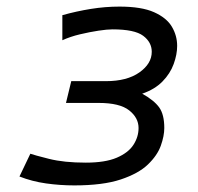

<svg xmlns="http://www.w3.org/2000/svg" viewBox="-20 -551 600 582"><path d="M205 11Q162 11 119.5 5Q77 -1 39 -16L72 -85Q83 -81 128.5 -69.5Q174 -58 240 -58Q299 -58 334 -73Q369 -88 384.5 -112Q400 -136 400 -163Q400 -194 371.5 -216.5Q343 -239 279 -239H180L196 -305H301Q365 -305 402.5 -331.5Q440 -358 440 -394Q440 -423 414 -442.5Q388 -462 321 -462Q305 -462 278.5 -458Q252 -454 222.5 -447Q193 -440 169 -429V-505Q212 -517 255.5 -524Q299 -531 342 -531Q409 -531 447 -514Q485 -497 501 -470Q517 -443 517 -412Q517 -386 506.5 -357Q496 -328 472.5 -304Q449 -280 411 -267Q447 -247 462.5 -225.5Q478 -204 478 -163Q478 -139 467.5 -109.5Q457 -80 428.5 -52.5Q400 -25 346 -7Q292 11 205 11Z"/></svg>

Font: Ubuntu Sans Mono
Style: Italic
Weight: 400
Italic angle: -13.5°
Monospace: yes
Designer: Dalton Maag Ltd
Foundry: Dalton Maag Ltd
Version: Version 1.006